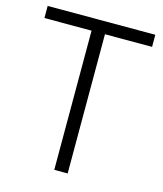

<svg xmlns="http://www.w3.org/2000/svg" viewBox="-106 -779 727 858"><g transform="rotate(15 257.0 -350.0)"><path d="M506 -644H288V0H226V-644H8V-700H506Z"/></g></svg>

Font: Georama ExtraCondensed Thin Light
Style: Regular
Weight: 300
Version: Version 1.001